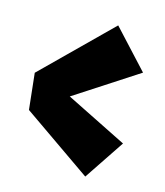

<svg xmlns="http://www.w3.org/2000/svg" viewBox="-96 -671 658 764"><g transform="rotate(15 233.0 -289.5)"><path d="M297 -597 25 -329 41 -180 326 18 437 -148 184 -274 441 -441Z"/></g></svg>

Font: Super Mario
Style: Regular
Weight: 400
Version: Version 1.0